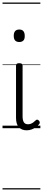

<svg xmlns="http://www.w3.org/2000/svg" viewBox="-20 -1016 340 1522"><path d="M192 17Q151 17 129 -8Q107 -33 107 -82V-496Q107 -506 113 -510.5Q119 -515 132 -515Q146 -515 152.5 -510.5Q159 -506 159 -496V-94Q159 -63 169 -47Q179 -31 202 -31Q213 -31 223 -34.5Q233 -38 243 -45Q253 -52 263 -62Q268 -68 275 -67.5Q282 -67 288 -60Q294 -54 295 -47.5Q296 -41 292 -34Q281 -19 264.5 -7.5Q248 4 229.5 10.5Q211 17 192 17ZM133 -683Q111 -683 100 -695Q89 -707 89 -732Q89 -757 100 -769.5Q111 -782 133 -782Q154 -782 165 -769.5Q176 -757 176 -732Q177 -707 165.5 -695Q154 -683 133 -683ZM0 476H300V486H0ZM0 -20H300V0H0ZM0 -505H300V-500H0ZM0 -996H300V-986H0Z"/></svg>

Font: Playwrite PL Guides
Style: Regular
Weight: 400
Designer: Veronika Burian, José Scaglione
Foundry: TypeTogether
Version: Version 1.003